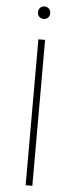

<svg xmlns="http://www.w3.org/2000/svg" viewBox="-61 -939 372 970"><g transform="rotate(5 125.0 -454.0)"><path d="M108 0V-740H142V0ZM125 -845Q111.5 -845 102.8 -853.5Q94 -862 94 -876Q94 -890.5 102.8 -899.2Q111.5 -908 125 -908Q138.5 -908 147.2 -899.2Q156 -890.5 156 -876Q156 -862 147.2 -853.5Q138.5 -845 125 -845Z"/></g></svg>

Font: Encode Sans Expanded Expanded Thin
Style: Regular
Weight: 100
Width: 7
Designer: Multiple Designers
Foundry: Impallari Type
Version: Version 3.000; ttfautohint (v1.8.3) -l 8 -r 50 -G 200 -x 14 